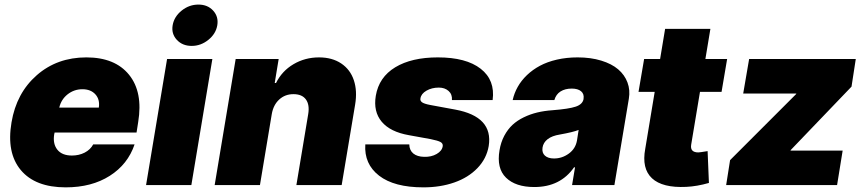

<svg xmlns="http://www.w3.org/2000/svg" viewBox="-20 -801 3747 831"><path d="M264.2 9.9Q132.8 9.9 70.1 -64.8Q7.5 -139.6 29.8 -271.3Q51.1 -398.4 139.2 -475.5Q227.3 -552.6 353.7 -552.6Q477.6 -552.6 538.5 -477.5Q599.4 -402.3 578.1 -272.7L571 -227.3H216.3L214.5 -218.8Q208.1 -178.3 228.3 -153.1Q248.6 -127.8 291.2 -127.8Q321.7 -127.8 346.4 -140.4Q371.1 -153.1 383.5 -176.1H562.5Q533.4 -89.8 455.1 -40Q376.8 9.9 264.2 9.9ZM236.5 -335.2H407.7Q413 -370.4 392.9 -392.6Q372.9 -414.8 336.6 -414.8Q300.8 -414.8 272.7 -392.8Q244.7 -370.7 236.5 -335.2Z M612.2 0 703.1 -545.5H899.1L808.2 0ZM809.7 -602.3Q769.5 -602.3 745.2 -628.7Q720.9 -655.2 727.3 -691.8Q733.7 -729 766.2 -755.1Q798.7 -781.2 838.8 -781.2Q878.6 -781.2 902.5 -755.1Q926.5 -729 920.5 -691.8Q914.4 -654.8 881.9 -628.6Q849.4 -602.3 809.7 -602.3Z M1156.2 -306.8 1105.1 0H909.1L1000 -545.5H1186.1L1169 -441.8H1174.7Q1200.3 -493.6 1250.2 -523.1Q1300.1 -552.6 1360.8 -552.6Q1417.6 -552.6 1456.9 -526.3Q1496.1 -500 1511.5 -453.7Q1527 -407.3 1517 -348L1458.8 0H1262.8L1313.9 -306.8Q1320.7 -347.7 1304 -370.6Q1287.3 -393.5 1250 -393.5Q1213.8 -393.5 1188.4 -370.2Q1163 -346.9 1156.2 -306.8Z M2112.2 -367.9H1936.1Q1937.9 -392.8 1921.5 -407.3Q1905.2 -421.9 1879.3 -421.9Q1849.1 -421.9 1825.8 -408.6Q1802.6 -395.2 1799.7 -375Q1797.6 -365.4 1806.1 -358.7Q1814.6 -351.9 1842.3 -346.6L1950.3 -326.7Q2115.4 -296.2 2095.2 -169Q2085.9 -114.3 2046.3 -73.3Q2006.7 -32.3 1946.2 -11.2Q1885.7 9.9 1812.5 9.9Q1686.1 9.9 1620.7 -40.7Q1555.4 -91.3 1561.1 -176.1H1751.4Q1752.1 -150.2 1769 -136.5Q1785.9 -122.9 1815.3 -122.2Q1846.6 -121.1 1870 -134.6Q1893.5 -148.1 1896.3 -169Q1897.4 -180.4 1886.4 -186.4Q1875.4 -192.5 1843.8 -198.9L1750 -215.9Q1669 -230.1 1632.1 -274.1Q1595.2 -318.2 1606.5 -386.4Q1620 -467 1690.7 -509.8Q1761.4 -552.6 1875 -552.6Q1997.5 -552.6 2060.5 -503.4Q2123.6 -454.2 2112.2 -367.9Z M2292.6 8.5Q2211.6 8.5 2170.1 -32Q2128.6 -72.4 2142 -150.6Q2147.7 -185.4 2162.6 -213.4Q2177.6 -241.5 2198.3 -260.7Q2219.1 -279.8 2247 -293.3Q2274.9 -306.8 2305.2 -314.1Q2335.6 -321.4 2370.7 -323.9Q2442.5 -329.5 2471.9 -339.5Q2501.4 -349.4 2505.7 -372.2V-373.6Q2508.9 -394.5 2494.9 -406.1Q2480.8 -417.6 2454.5 -417.6Q2425.8 -417.6 2406.1 -405.2Q2386.4 -392.8 2379.3 -367.9H2198.9Q2205.6 -398.1 2220.9 -425.2Q2236.2 -452.4 2260.7 -475.9Q2285.2 -499.3 2316.9 -516.3Q2348.7 -533.4 2390.4 -543Q2432.2 -552.6 2480.1 -552.6Q2536.9 -552.6 2582.2 -538.7Q2627.5 -524.9 2655.5 -500.9Q2683.6 -476.9 2695.8 -444.1Q2708.1 -411.2 2701.7 -373.6L2639.2 0H2456L2468.8 -76.7H2464.5Q2405.2 8.5 2292.6 8.5ZM2377.8 -115.1Q2413 -115.1 2442.1 -136.4Q2471.2 -157.7 2477.3 -193.2L2484.4 -238.6Q2460.6 -229 2403.4 -218.8Q2369.3 -213.4 2350.3 -198.7Q2331.3 -183.9 2328.1 -161.9Q2324.9 -139.9 2338.4 -127.5Q2351.9 -115.1 2377.8 -115.1Z M3127.1 -545.5 3103 -403.4H3009.6L2971.6 -175.4Q2965.6 -141.3 3002.8 -141.3Q3008.5 -141.3 3042.6 -147L3048.3 -9.2Q2996.4 5.7 2950.3 7.8Q2847.3 12.8 2802 -29.3Q2756.7 -71.4 2772.7 -157L2813.6 -403.4H2743.6L2767.8 -545.5H2837L2858.7 -676.1H3054.7L3033 -545.5Z M3122.9 0 3139.9 -108 3425.4 -393.5 3426.8 -396.3H3196.7L3222.3 -545.5H3683.9L3665.5 -426.1L3402.7 -152L3401.3 -149.1H3627.1L3603 0Z"/></svg>

Font: Karasuma Gothic
Style: Italic
Weight: 900
Italic angle: -9.39999°
Designer: Rasmus Andersson / Ryoko Nishizuka
Foundry: Genbu
Version: Version 1.00